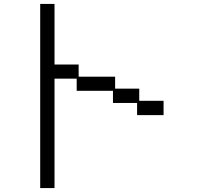

<svg xmlns="http://www.w3.org/2000/svg" viewBox="-20 -869 1040 979"><path d="M185 -849H258V-540H381V-478H567V-417H690V-355H814V-282H679V-344H556V-406H371V-468H258V90H185Z"/></svg>

Font: DotGothic16
Style: Regular
Weight: 400
Designer: Fontworks Inc.
Foundry: Fontworks Inc.
Version: Version 1.100